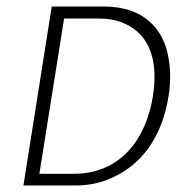

<svg xmlns="http://www.w3.org/2000/svg" viewBox="-20 -585 543 590"><path d="M52 -15H212C248 -15 281 -21 313 -34C409 -72 477 -157 498 -290C505 -333 504 -372 498 -406C483 -498 420 -565 299 -565H139ZM101 -51 177 -528H283C314 -528 341 -523 364 -512C440 -478 467 -398 450 -290C428 -153 347 -51 207 -51Z"/></svg>

Font: Charger Sport
Style: HLObl
Weight: 100
Designer: Jasper
Foundry: Cannot Into Space Fonts
Version: Version 1.1